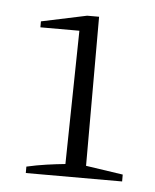

<svg xmlns="http://www.w3.org/2000/svg" viewBox="-37 -762 337 417"><g transform="rotate(5 132.0 -553.0)"><path d="M34 -377V-391Q56 -396 77 -399Q98 -402 118 -404L123 -695H38V-708L137 -729H163V-404L244 -392V-377Z"/></g></svg>

Font: Piazzolla SC ExtraLight
Style: Regular
Weight: 200
Designer: Juan Pablo del Peral
Foundry: Huerta Tipografica
Version: Version 1.330